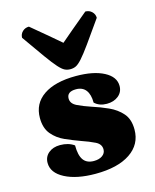

<svg xmlns="http://www.w3.org/2000/svg" viewBox="-114 -825 739 914"><g transform="rotate(-15 255.5 -367.5)"><path d="M243 12Q150 12 92.5 -18Q35 -48 35 -97Q35 -127 57 -145.5Q79 -164 114 -164Q155 -164 183 -144Q183 -95 199.5 -72Q216 -49 251 -49Q277 -49 293 -60.5Q309 -72 309 -91Q309 -117 281.5 -130.5Q254 -144 216 -157Q180 -170 142.5 -186.5Q105 -203 80 -233Q55 -263 55 -313Q55 -384 112 -423Q169 -462 272 -462Q358 -462 409.5 -435Q461 -408 461 -363Q461 -333 438.5 -314.5Q416 -296 381 -296Q344 -296 321 -318Q321 -358 304.5 -379.5Q288 -401 256 -401Q211 -401 211 -367Q211 -342 240 -328Q269 -314 308 -301Q346 -289 385 -271.5Q424 -254 450 -224.5Q476 -195 476 -144Q476 -71 414.5 -29.5Q353 12 243 12ZM256 -500Q241 -500 228.5 -506Q216 -512 198 -532Q180 -552 150.5 -593Q121 -634 72 -704Q72 -722 85 -734.5Q98 -747 117 -747Q164 -708 198.5 -679Q233 -650 256 -630Q279 -650 313.5 -679Q348 -708 395 -747Q414 -747 427 -734.5Q440 -722 440 -704Q391 -634 361.5 -593Q332 -552 314 -532Q296 -512 283.5 -506Q271 -500 256 -500Z"/></g></svg>

Font: Petrona Black
Style: Regular
Weight: 900
Designer: Ringo R. Seeber
Foundry: Ringo R. Seeber
Version: Version 2.001; ttfautohint (v1.8.3)